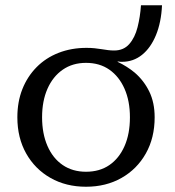

<svg xmlns="http://www.w3.org/2000/svg" viewBox="-20 -700 666 730"><path d="M427 -465Q463 -448 492 -424Q527 -394 547.5 -352Q568 -310 568 -254Q568 -176 534.5 -116.5Q501 -57 442 -23.5Q383 10 307 10Q231 10 172 -23.5Q113 -57 79.5 -116.5Q46 -176 46 -254Q46 -313 65 -361Q84 -409 119 -444.5Q154 -480 202.5 -499Q251 -518 309 -518Q326 -518 340 -516.5Q354 -515 366.5 -513Q379 -511 390.5 -509.5Q402 -508 414 -508Q450 -508 471.5 -532.5Q493 -557 503 -596.5Q513 -636 516 -680H596Q593 -615 573 -566.5Q553 -518 520 -491.5Q487 -465 444 -465H438Q435 -465 432 -466Q429 -466 427 -466ZM140 -254Q140 -192 160.5 -145Q181 -98 218.5 -72.5Q256 -47 307 -47Q359 -47 396 -72.5Q433 -98 453.5 -144.5Q474 -191 474 -254Q474 -316 453.5 -362.5Q433 -409 396 -435Q359 -461 307 -461Q256 -461 218.5 -435Q181 -409 160.5 -362.5Q140 -316 140 -254Z"/></svg>

Font: Roboto Serif 20pt
Style: Regular
Weight: 400
Designer: Greg Gazdowicz
Foundry: Commercial Type
Version: Version 1.008